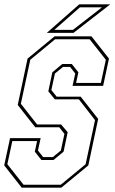

<svg xmlns="http://www.w3.org/2000/svg" viewBox="-22 -868 532 888"><path d="M78.5 0 -2.5 -103 24.5 -229H166L153.5 -172L177.5 -141.5H222.5L259.5 -172L276 -249L252 -279.5H141L60 -382.5L105.5 -597L230.5 -700H401L482 -597L455 -471H313.5L326 -528L302 -558.5H269.5L232 -528L215.5 -451.5L240 -421H351L432 -318L386.5 -103L261.5 0ZM87 -13.5H259L374 -108.5L417.5 -312.5L343 -408.5H231.5L201.5 -445.5L220 -533.5L266 -572H310L340.5 -533.5L330 -484.5H444.5L467.5 -591.5L392.5 -686.5H233L118 -591.5L74.5 -388L149.5 -292.5H260.5L291 -256.5L272 -166.5L225.5 -128H169.5L139 -166.5L149.5 -215.5H35L12 -108.5ZM194.5 -716 344.5 -848H488L318 -716ZM229.5 -730H315.5L449.5 -834H347.5Z"/></svg>

Font: Tourney Condensed Thin
Style: Italic
Weight: 100
Width: 3
Italic angle: -12°
Designer: Tyler Finck
Foundry: Etcetera Type Co
Version: Version 1.010; ttfautohint (v1.8.3)